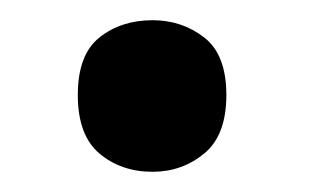

<svg xmlns="http://www.w3.org/2000/svg" viewBox="-20 -447 316 190"><path d="M57 -353Q57 -313 78.5 -295Q100 -277 131 -277Q160 -277 182 -295Q204 -313 204 -353Q204 -393 182 -410Q160 -427 131 -427Q100 -427 78.5 -410Q57 -393 57 -353Z"/></svg>

Font: Noto Sans Display Medium
Style: Regular
Weight: 500
Designer: Monotype Design Team
Foundry: Monotype Imaging Inc.
Version: Version 1.900